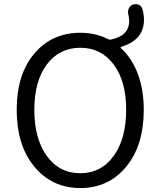

<svg xmlns="http://www.w3.org/2000/svg" viewBox="-20 -905 776 937"><path d="M372.1 -59.6Q473.6 -59.6 534.7 -144Q595.7 -228.5 595.7 -369.1Q595.7 -508.8 534.7 -590.3Q473.6 -671.9 372.1 -671.9Q269.5 -671.9 208.5 -590.3Q147.5 -508.8 147.5 -369.1Q147.5 -228.5 208.5 -144Q269.5 -59.6 372.1 -59.6ZM606.4 -834Q602.5 -848.6 607.9 -862.3Q613.3 -876 627 -881.8Q633.8 -884.8 642.6 -884.8Q648.4 -884.8 654.3 -882.8Q668.9 -877.9 673.8 -864.3Q682.6 -836.9 682.6 -808.6Q682.6 -710 572.3 -676.8Q569.3 -676.8 568.8 -674.3Q568.4 -671.9 570.3 -669.9Q624 -621.1 652.8 -543.9Q681.6 -466.8 681.6 -369.1Q681.6 -195.3 595.7 -91.3Q509.8 12.7 372.1 12.7Q234.4 12.7 147.9 -91.3Q61.5 -195.3 61.5 -369.1Q61.5 -542 147.5 -643.6Q233.4 -745.1 372.1 -745.1Q446.3 -745.1 507.8 -713.9Q514.6 -710 521.5 -711.9Q566.4 -721.7 588.4 -744.1Q610.4 -766.6 610.4 -803.7Q610.4 -818.4 606.4 -834Z"/></svg>

Font: Gen Jyuu Gothic Normal
Style: Regular
Weight: 300
Designer: [Source Han Sans]
Ryoko NISHIZUKA  (kana & ideographs); Paul D. Hunt (Latin, Greek & Cyrillic); Wenlong ZHANG  (bopomofo
Version: Version 1.002.20150607